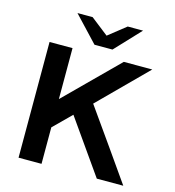

<svg xmlns="http://www.w3.org/2000/svg" viewBox="-128 -1006 1014 1114"><g transform="rotate(15 379.0 -449.5)"><path d="M199 -899H290L396 -816L501 -899H593L450 -747H342ZM86 0V-695H224V-389L532 -695H703L423 -415Q593 -175 715 0H556L329 -323L224 -219V0Z"/></g></svg>

Font: Coval
Style: Heavy
Weight: 900
Foundry: Context Ltd
Version: Version 001.000